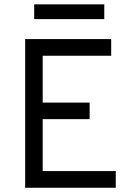

<svg xmlns="http://www.w3.org/2000/svg" viewBox="-20 -884 656 904"><path d="M98.5 0V-700H503.5V-621.5H181V-401H402V-323H181V-78.5H525V0ZM141 -794V-863.5H471V-794Z"/></svg>

Font: Overpass Mono
Style: Regular
Weight: 400
Designer: Delve Withrington, Dave Bailey
Foundry: Delve Fonts LLC
Version: Version 4.000